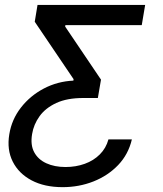

<svg xmlns="http://www.w3.org/2000/svg" viewBox="-20 -566 660 777"><path d="M233.4 191.4Q159.7 191.4 107.7 163.8Q55.7 136.2 31.5 87.9Q7.3 39.6 17.6 -22.5Q27.3 -82.5 64.7 -130.6Q102.1 -178.7 157.5 -207.8Q212.9 -236.8 276.9 -239.7L277.8 -245.6L120.6 -478L131.8 -545.9H567.4L553.7 -464.4H244.6L243.7 -458.5L388.7 -243.7L376 -169.4H316.9Q251.5 -169.4 207.8 -149.2Q164.1 -128.9 140.1 -95.7Q116.2 -62.5 109.9 -23.4Q102.5 20.5 118.4 50Q134.3 79.6 167.5 94.7Q200.7 109.9 245.1 109.9Q287.1 109.9 323 96.9Q358.9 84 384 58.8Q409.2 33.7 418.9 -2H513.7Q499.5 58.6 458.3 101.8Q417 145 358.4 168.2Q299.8 191.4 233.4 191.4Z"/></svg>

Font: Inter
Style: Italic
Weight: 400
Italic angle: -9.3988°
Designer: Rasmus Andersson
Foundry: rsms
Version: Version 4.001;git-66647c0bb